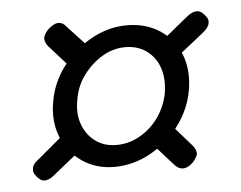

<svg xmlns="http://www.w3.org/2000/svg" viewBox="-37 -525 565 450"><g transform="rotate(-5 246.0 -300.5)"><path d="M115.2 -483.4Q126 -483.4 133.8 -472.7L186.5 -416Q181.6 -412.1 172.4 -402.8Q163.1 -393.6 153.3 -384.8Q143.6 -376 138.7 -373L86.9 -430.7Q78.1 -441.4 79.1 -452.1Q81.1 -459 86.4 -465.8Q91.8 -472.7 100.1 -478Q108.4 -483.4 115.2 -483.4ZM440.4 -482.4Q447.3 -482.4 453.1 -477.5Q459 -472.7 463.4 -465.8Q467.8 -459 465.8 -452.1Q464.8 -442.4 450.2 -430.7L378.9 -374Q377 -377.9 370.1 -387.2Q363.3 -396.5 357.4 -404.8Q351.6 -413.1 348.6 -416L418 -472.7Q430.7 -482.4 440.4 -482.4ZM377 -118.2Q366.2 -118.2 357.4 -127.9L307.6 -183.6Q311.5 -186.5 321.3 -195.8Q331.1 -205.1 341.3 -213.4Q351.6 -221.7 354.5 -225.6L404.3 -168.9Q412.1 -159.2 412.1 -149.4Q410.2 -142.6 404.8 -135.3Q399.4 -127.9 391.6 -123Q383.8 -118.2 377 -118.2ZM50.8 -118.2Q44.9 -118.2 39.1 -123Q33.2 -127.9 28.8 -134.8Q24.4 -141.6 26.4 -149.4Q27.3 -159.2 41 -168.9L114.3 -230.5Q118.2 -226.6 125 -217.8Q131.8 -209 138.2 -200.7Q144.5 -192.4 148.4 -188.5L73.2 -127.9Q61.5 -118.2 50.8 -118.2ZM216.8 -135.7Q173.8 -135.7 141.1 -158.2Q108.4 -180.7 93.8 -217.8Q79.1 -254.9 86.9 -299.8Q94.7 -345.7 123 -382.8Q151.4 -419.9 191.4 -441.9Q231.4 -463.9 274.4 -463.9Q319.3 -463.9 352.5 -441.9Q385.7 -419.9 399.9 -382.8Q414.1 -345.7 406.2 -299.8Q398.4 -254.9 370.6 -217.8Q342.8 -180.7 302.2 -158.2Q261.7 -135.7 216.8 -135.7ZM226.6 -186.5Q255.9 -186.5 282.2 -201.7Q308.6 -216.8 326.2 -242.2Q343.8 -267.6 349.6 -298.8Q354.5 -331.1 346.2 -356.4Q337.9 -381.8 316.9 -397.5Q295.9 -413.1 266.6 -413.1Q237.3 -413.1 211.4 -397.5Q185.5 -381.8 167 -356.4Q148.4 -331.1 143.6 -298.8Q137.7 -267.6 147 -242.2Q156.2 -216.8 176.8 -201.7Q197.3 -186.5 226.6 -186.5Z"/></g></svg>

Font: Quicksand
Style: Italic
Weight: 400
Designer: Andrew Paglinawan
Foundry: Andrew Paglinawan
Version: Version 3.006